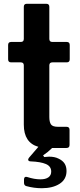

<svg xmlns="http://www.w3.org/2000/svg" viewBox="-20 -783 423 1016"><path d="M257 -453Q241 -453 241 -437V-164Q241 -138 249.5 -125Q258 -112 287 -112H332Q348 -112 348 -96V-16Q348 0 332 0H256Q234 22 208 39L214 48Q232 46 240 46Q269 46 289 56Q311 66 321.5 82Q332 98 332 122Q332 166 295.5 189.5Q259 213 201 213Q160 213 120 202Q107 199 107 184V166Q107 158 112 154.5Q117 151 125 154Q162 166 194 166Q221 166 236 155.5Q251 145 251 125Q251 97 223 85Q195 73 143 71Q129 71 129 61Q129 58 134 51L183 -6Q106 -28 106 -123V-437Q106 -453 90 -453H39Q23 -453 23 -469V-545Q23 -561 39 -561H90Q106 -561 106 -577V-747Q106 -763 122 -763H225Q241 -763 241 -747V-577Q241 -561 257 -561H333Q349 -561 349 -545V-469Q349 -453 333 -453Z"/></svg>

Font: Open Sauce Two
Style: Bold
Weight: 700
Designer: Alfredo Marco Pradil
Foundry: Creative Sauce Fz LLC
Version: Version 1.477